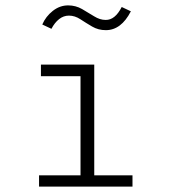

<svg xmlns="http://www.w3.org/2000/svg" viewBox="-20 -693 640 713"><path d="M125 0V-42H279V-410H132V-453H330V-42H472V0ZM432 -667 466 -651Q430 -581 373 -581Q345 -581 322 -594.5Q299 -608 278.5 -621.5Q258 -635 236 -635Q216 -635 199.5 -622Q183 -609 171 -586L137 -602Q150 -632 176 -652.5Q202 -673 233 -673Q261 -673 284.5 -659.5Q308 -646 329.5 -632.5Q351 -619 372 -619Q407 -618 432 -667Z"/></svg>

Font: Inconsolata Expanded Light
Style: Regular
Weight: 300
Width: 7
Monospace: yes
Designer: Raph Levien, Cyreal, Brenton Simpson
Foundry: Raph Levien, Cyreal, Google
Version: Version 3.001; ttfautohint (v1.8.2.53-6de2)